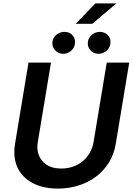

<svg xmlns="http://www.w3.org/2000/svg" viewBox="-20 -1094 777 1125"><path d="M68.2 -252.1 147 -727.3H278.8L201.7 -263.1Q190.3 -195.7 227.6 -150.9Q264.6 -106.5 339.5 -106.5Q375.7 -106.5 407.5 -117.5Q439.3 -128.6 464.1 -149Q489 -169.4 505.7 -198.3Q522.4 -227.3 528.4 -263.1L605.5 -727.3H737.2L658.4 -252.1Q648.1 -189.3 617.2 -140.3Q586.3 -91.3 540.8 -57.7Q495.4 -24.1 438.6 -6.6Q381.7 11 319.6 11Q231.5 11 169.7 -22.4Q108 -55.8 81.7 -113.8Q55.4 -171.9 68.2 -252.1ZM287.6 -850.9Q289.4 -863.3 295.8 -873.6Q302.2 -883.9 311.8 -891.3Q321.4 -898.8 333.1 -903.1Q344.8 -907.3 356.9 -907.3Q388.1 -907.3 405.9 -886.4Q424 -865.1 418.7 -835.2Q416.5 -822.8 410.2 -812.3Q403.8 -801.8 394.5 -794.4Q385.3 -786.9 373.8 -782.8Q362.2 -778.8 349.8 -778.8Q321.4 -778.8 301.8 -800.4Q283.4 -821 287.6 -850.9ZM495.4 -850.9Q497.5 -863.3 504.1 -873.6Q510.7 -883.9 519.9 -891.3Q529.1 -898.8 540.7 -903.1Q552.2 -907.3 564.3 -907.3Q594.5 -907.3 613.3 -886.4Q631.7 -865.8 626.4 -835.2Q624.3 -823.2 617.9 -812.7Q611.5 -802.2 602.1 -794.7Q592.7 -787.3 581.1 -783Q569.6 -778.8 557.2 -778.8Q528.1 -778.8 509.2 -800.1Q490.4 -821.4 495.4 -850.9ZM423.3 -954.5 539.1 -1074.2H662.3L520.6 -954.5Z"/></svg>

Font: Inter P Semi Bold
Style: Italic
Weight: 600
Italic angle: 9.39999°
Designer: Rasmus Andersson
Foundry: rsms
Version: Version 3.018;git-588b23468